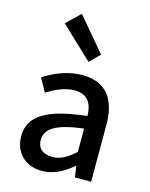

<svg xmlns="http://www.w3.org/2000/svg" viewBox="-132 -955 839 1074"><g transform="rotate(15 287.5 -418.5)"><path d="M217 35C283 35 342 2 392 -41H396L405 22H499V-309C499 -455 436 -542 299 -542C211 -542 134 -506 77 -470L120 -392C167 -422 221 -448 279 -448C360 -448 383 -392 384 -328C155 -303 55 -242 55 -124C55 -27 122 35 217 35ZM127 -796 311 -622 369 -679 206 -872ZM166 -132C166 -194 221 -236 384 -255V-120C339 -79 300 -56 252 -56C203 -56 166 -78 166 -132Z"/></g></svg>

Font: コーポレート・ロゴ ver3 Medium
Style: Regular
Weight: 500
Designer: [KANA_main] LOGOTYPE.JP [Source Han Sans] Ryoko NISHIZUKA 西塚涼子 (kana, bopomofo & ideographs); Paul D. Hunt (Latin, Greek
Version: Version 12.001;FEAKit 1.0